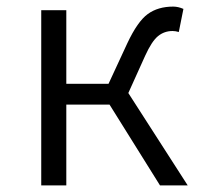

<svg xmlns="http://www.w3.org/2000/svg" viewBox="-20 -562 625 582"><path d="M105 -531H181V-308H309L366 -431Q397 -497 428 -519.5Q459 -542 505 -542Q520 -542 536 -535L522 -465Q512 -468 503 -468Q478 -468 459 -452.5Q440 -437 420 -393L369 -280L549 0H465L312 -245H181V0H105Z"/></svg>

Font: Nebula Sans Book
Style: Regular
Weight: 400
Designer: Paul D. Hunt for Adobe (as Source Sans)
Foundry: Nebula Entertainment & Broadcasting LLC
Version: Version 1.010